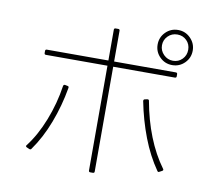

<svg xmlns="http://www.w3.org/2000/svg" viewBox="-92 -953 1184 1088"><g transform="rotate(10 500.0 -409.5)"><path d="M847 -850Q889 -850 918.5 -820Q948 -790 948 -749Q948 -707 918.5 -677.5Q889 -648 847 -648Q805 -648 775.5 -677.5Q746 -707 746 -749Q746 -791 775.5 -820.5Q805 -850 847 -850ZM922 -749Q922 -781 900.5 -802.5Q879 -824 847 -824Q815 -824 793 -802Q771 -780 771 -749Q771 -718 793.5 -695.5Q816 -673 847 -673Q879 -673 900.5 -695Q922 -717 922 -749ZM124 -590V-602Q124 -611 133 -611H487V-788Q487 -797 496 -797H511Q520 -797 520 -788V-611H875Q884 -611 884 -602V-590Q884 -581 875 -581H520V22Q520 31 511 31H496Q487 31 487 22V-581H133Q124 -581 124 -590ZM721 -419V-421Q721 -428 728 -430L743 -433H745Q752 -433 753 -426Q772 -319 809 -225.5Q846 -132 899 -60Q901 -58 901 -54Q901 -51 896 -48L881 -40L876 -38Q872 -38 869 -43Q816 -119 779 -215.5Q742 -312 721 -419ZM114 -58Q167 -126 205.5 -224Q244 -322 259 -424Q261 -433 269 -432L284 -429Q293 -428 291 -418Q273 -313 235.5 -215Q198 -117 145 -43Q141 -36 133 -39L117 -46Q108 -51 114 -58Z"/></g></svg>

Font: LINE Seed JP_TTF Thin
Style: Regular
Weight: 250
Designer: LY Corporation & Fontrix & Fontworks
Version: Version 1.008